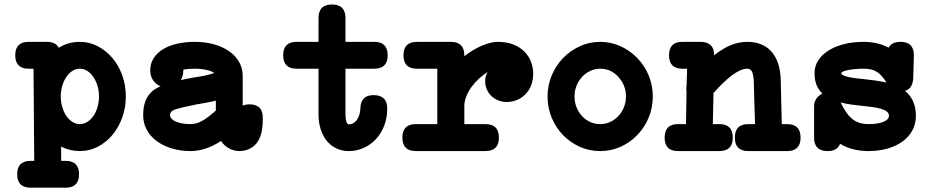

<svg xmlns="http://www.w3.org/2000/svg" viewBox="-20 -641 4254 873"><path d="M258.3 90.3H278.3Q339.4 90.3 339.4 151.4Q339.4 212.4 278.3 212.4H119.6Q58.1 212.4 58.1 151.4Q58.1 90.3 119.6 90.3H135.7Q135.3 35.6 134.8 -15.6Q134.3 -66.9 134 -117.9Q133.8 -168.9 133.3 -220.9Q132.8 -272.9 132.3 -328.6H110.4Q49.3 -328.6 49.3 -389.6Q49.3 -450.7 110.4 -450.7H193.4Q232.9 -450.7 247.1 -423.8Q290 -450.7 343.3 -450.7Q386.2 -450.7 424.3 -430.9Q462.4 -411.1 491 -377.4Q519.5 -343.8 535.9 -298.6Q552.2 -253.4 552.2 -202.6Q552.2 -151.9 535.9 -106.7Q519.5 -61.5 491.2 -27.6Q462.9 6.3 424.8 26.1Q386.7 45.9 343.3 45.9Q297.4 45.9 257.8 25.4ZM343.3 -76.7Q361.3 -76.7 377.2 -86.7Q393.1 -96.7 404.8 -113.8Q416.5 -130.9 423.3 -153.8Q430.2 -176.8 430.2 -202.6Q430.2 -228 423.3 -250.7Q416.5 -273.4 404.8 -290.8Q393.1 -308.1 377.2 -318.4Q361.3 -328.6 343.3 -328.6Q325.2 -328.6 309.3 -318.6Q293.5 -308.6 281.7 -291.3Q270 -273.9 263.2 -251Q256.3 -228 256.3 -202.6Q256.3 -176.8 263.2 -153.8Q270 -130.9 281.7 -113.8Q293.5 -96.7 309.3 -86.7Q325.2 -76.7 343.3 -76.7Z M710.4 -248.5Q689 -256.8 676 -275.9Q663.1 -294.9 663.1 -320.8Q663.1 -351.6 678 -375.5Q692.9 -399.4 719.7 -416.3Q746.6 -433.1 783.7 -441.9Q820.8 -450.7 865.7 -450.7Q913.1 -450.7 953.1 -439.5Q993.2 -428.2 1022 -408Q1050.8 -387.7 1067.1 -359.4Q1083.5 -331.1 1083.5 -297.4V-160.6Q1096.7 -166.5 1115.2 -166.5Q1143.6 -166.5 1159.2 -151.9Q1174.8 -137.2 1174.8 -106.4V-98.1Q1174.8 -24.9 1147 9.8Q1119.1 44.4 1069.8 45.9Q1043.9 45.9 1021.5 33.7Q999 21.5 984.9 0Q915 45.9 846.2 45.9Q800.3 45.9 761 33.9Q721.7 22 692.6 0.5Q663.6 -21 647.2 -51Q630.9 -81.1 630.9 -117.7Q630.9 -217.3 710 -248.5ZM961.4 -183.6Q943.8 -178.7 925.5 -175.5Q907.2 -172.4 888.7 -168.9H889.6Q885.7 -168 882.1 -167.7Q878.4 -167.5 874.5 -166.5Q846.7 -161.1 822.3 -155.5Q797.9 -149.9 776.9 -143.6Q753.4 -136.2 753.4 -117.7Q753.4 -108.4 760.5 -100.8Q767.6 -93.3 780 -87.9Q792.5 -82.5 809.3 -79.6Q826.2 -76.7 846.2 -76.7Q875.5 -76.7 903.3 -93.8Q931.2 -110.8 961.4 -138.2ZM865.7 -328.6Q834 -328.6 813.5 -324.2V-319.8Q813.5 -295.4 801.8 -276.9Q827.1 -282.7 853.5 -287.1Q879.9 -291 906 -296.1Q932.1 -301.3 954.1 -309.1Q942.9 -317.9 918.7 -323.2Q894.5 -328.6 865.7 -328.6Z M1328.6 -328.6Q1267.6 -328.6 1267.6 -389.6Q1267.6 -450.7 1328.6 -450.7H1428.2V-559.1Q1428.2 -620.6 1489.7 -620.6Q1550.8 -620.6 1550.8 -559.1V-450.7H1681.6Q1742.7 -450.7 1742.7 -389.6Q1742.7 -328.6 1681.6 -328.6H1550.8V-121.6Q1550.8 -101.1 1554.7 -88.4Q1558.6 -75.7 1565.9 -75.7Q1577.6 -75.7 1587.2 -81.3Q1596.7 -86.9 1603.5 -96.9Q1610.4 -106.9 1614.3 -120.6Q1618.2 -134.3 1618.7 -150.4Q1621.6 -208.5 1678.2 -208.5Q1740.7 -208.5 1740.7 -147.9Q1740.7 -105.5 1727.1 -69.8Q1713.4 -34.2 1689.5 -8.5Q1665.5 17.1 1633.8 31.5Q1602.1 45.9 1565.9 45.9Q1535.2 45.9 1509.8 33.9Q1484.4 22 1466.3 0Q1448.2 -22 1438.2 -53Q1428.2 -84 1428.2 -121.6V-328.6Z M1876 -328.6Q1814.5 -328.6 1814.5 -389.6Q1814.5 -450.7 1876 -450.7H2029.8Q2091.3 -450.7 2091.3 -389.6V-385.3Q2110.4 -400.4 2130.6 -412.6Q2150.9 -424.8 2170.7 -433.1Q2190.4 -441.4 2208.7 -446Q2227.1 -450.7 2242.2 -450.7Q2284.7 -450.7 2315.2 -438.2Q2345.7 -425.8 2365.5 -405.3Q2385.3 -384.8 2394.8 -359.1Q2404.3 -333.5 2404.3 -307.1Q2404.3 -275.4 2394.3 -251.2Q2384.3 -227.1 2367.4 -210.7Q2350.6 -194.3 2328.9 -185.8Q2307.1 -177.2 2283.7 -177.2Q2265.1 -177.2 2247.6 -183.8Q2230 -190.4 2216.3 -202.6Q2202.6 -214.8 2194.3 -232.7Q2186 -250.5 2186 -272.5Q2186 -296.4 2197.8 -313.5Q2179.2 -302.7 2160.2 -285.6Q2141.1 -268.6 2125.7 -248Q2110.4 -227.5 2100.8 -204.3Q2091.3 -181.2 2091.3 -158.7V-76.7H2187Q2248.5 -76.7 2248.5 -15.1Q2248.5 45.9 2187 45.9H1870.6Q1809.6 45.9 1809.6 -15.1Q1809.6 -76.7 1870.6 -76.7H1968.3V-328.6Z M2709 -450.7Q2757.8 -450.7 2801.3 -430.9Q2844.7 -411.1 2877.4 -377.4Q2910.2 -343.8 2929.2 -298.6Q2948.2 -253.4 2948.2 -202.6Q2948.2 -151.4 2929.4 -106.2Q2910.6 -61 2877.9 -27.1Q2845.2 6.8 2801.8 26.4Q2758.3 45.9 2709 45.9Q2659.7 45.9 2616.2 26.4Q2572.8 6.8 2540 -26.9Q2507.3 -60.5 2488.5 -105.7Q2469.7 -150.9 2469.7 -202.6Q2469.7 -253.4 2488.8 -298.6Q2507.8 -343.8 2540.5 -377.4Q2573.2 -411.1 2616.7 -430.9Q2660.2 -450.7 2709 -450.7ZM2791 -292.5Q2756.3 -328.6 2709 -328.6Q2685.1 -328.6 2663.8 -318.6Q2642.6 -308.6 2626.7 -291.5Q2610.8 -274.4 2601.6 -251.5Q2592.3 -228.5 2592.3 -202.6Q2592.3 -176.8 2601.1 -154.1Q2609.9 -131.3 2625.7 -114Q2641.6 -96.7 2662.8 -86.7Q2684.1 -76.7 2709 -76.7Q2733.4 -76.7 2754.9 -86.7Q2776.4 -96.7 2792.2 -113.8Q2808.1 -130.9 2817.1 -153.8Q2826.2 -176.8 2826.2 -202.6Q2826.2 -253.9 2790.5 -292.5Z M3082.5 -328.6Q3022 -328.6 3022 -389.6Q3022 -450.7 3082.5 -450.7H3165.5Q3195.3 -450.7 3211.4 -435.3Q3227.5 -419.9 3227.1 -389.6Q3267.1 -421.4 3303.5 -436Q3339.8 -450.7 3377.9 -450.7Q3447.8 -450.7 3487.3 -406.7Q3526.9 -362.8 3529.8 -279.8L3534.7 -76.7H3559.1Q3620.1 -76.7 3620.1 -15.1Q3620.1 45.9 3559.1 45.9H3382.3Q3321.3 45.9 3321.3 -15.1Q3321.3 -76.7 3382.3 -76.7H3413.1Q3411.6 -127 3409.9 -176.3Q3408.2 -225.6 3407.2 -275.9Q3405.3 -302.7 3398.9 -315.7Q3392.6 -328.6 3377.9 -328.6Q3361.8 -328.6 3343.8 -320.3Q3325.7 -312 3306.2 -297.1Q3286.6 -282.2 3265.9 -262Q3245.1 -241.7 3224.1 -217.8Q3223.6 -197.8 3223.4 -181.2Q3223.1 -164.6 3222.7 -148.4Q3222.2 -132.3 3221.9 -115Q3221.7 -97.7 3221.2 -76.7H3250.5Q3312 -76.7 3312 -15.1Q3312 45.9 3250.5 45.9H3063Q3002 45.9 3002 -15.1Q3002 -76.7 3063 -76.7H3099.1Q3100.1 -114.3 3100.3 -151.1Q3100.6 -188 3101.6 -226.1Q3100.6 -229 3100.6 -231.7Q3100.6 -234.4 3100.6 -237.3V-239.3Q3100.6 -247.1 3102.1 -254.4Q3102.1 -266.6 3102.3 -274.9Q3102.5 -283.2 3103 -290.8Q3103.5 -298.3 3103.8 -306.9Q3104 -315.4 3104 -328.6Z M3912.1 -280.8Q3936 -278.3 3961.4 -274.7Q3986.8 -271 4011.2 -265.6Q3999 -284.7 3987.5 -296.9Q3976.1 -309.1 3963.9 -316.2Q3951.7 -323.2 3937.5 -325.9Q3923.3 -328.6 3905.8 -328.6Q3886.7 -328.6 3868.7 -326.9Q3850.6 -325.2 3836.7 -322.5Q3822.8 -319.8 3814.2 -316.2Q3805.7 -312.5 3805.7 -308.6Q3805.7 -302.2 3814.5 -298.1Q3823.2 -293.9 3838.1 -290.8Q3853 -287.6 3872.3 -285.2Q3891.6 -282.7 3912.1 -280.8ZM3901.4 -159.7Q3876.5 -162.1 3851.3 -165.5Q3826.2 -168.9 3802.2 -175.3Q3813.5 -152.3 3825.2 -134.3Q3836.9 -116.2 3851.6 -103.3Q3866.2 -90.3 3885 -83.5Q3903.8 -76.7 3929.2 -76.7Q3948.7 -76.7 3965.8 -79.1Q3982.9 -81.5 3995.4 -86.4Q4007.8 -91.3 4014.9 -98.4Q4022 -105.5 4022 -114.7Q4022 -126.5 4012 -134Q4002 -141.6 3985.1 -146.5Q3968.3 -151.4 3946.5 -154.3Q3924.8 -157.2 3901.4 -159.7ZM3905.8 -450.7Q3939.5 -450.7 3967.5 -444.1Q3995.6 -437.5 4020.5 -424.3Q4034.2 -450.7 4075.7 -450.7Q4105.5 -450.7 4120.4 -435.1Q4135.3 -419.4 4135.3 -391.1V-388.2L4132.3 -283.7Q4128.9 -237.3 4094.7 -228Q4144.5 -187.5 4144.5 -114.7Q4144.5 -78.1 4128.7 -48.6Q4112.8 -19 4084.2 2Q4055.7 22.9 4016.1 34.4Q3976.6 45.9 3929.2 45.9Q3893.6 45.9 3860.6 37.8Q3827.6 29.8 3799.8 12.7Q3787.1 45.9 3742.7 45.9Q3681.6 45.9 3681.6 -15.1V-158.7Q3681.6 -177.2 3692.1 -192.6Q3702.6 -208 3719.7 -215.3Q3702.6 -231 3693.1 -253.7Q3683.6 -276.4 3683.6 -308.6Q3683.6 -339.8 3700.2 -366Q3716.8 -392.1 3746.6 -410.9Q3776.4 -429.7 3816.9 -440.2Q3857.4 -450.7 3905.8 -450.7Z"/></svg>

Font: Erica Type
Style: Bold
Weight: 700
Designer: Peter Wiegel
Foundry: Peter Wiegel
Version: Version 1.000 2010 initial release